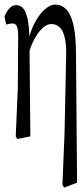

<svg xmlns="http://www.w3.org/2000/svg" viewBox="-25 -576 373 853"><path d="M44.9 29.8 54.2 -187.5 55.7 -414.1Q55.7 -441.4 50.8 -456.5Q45.9 -471.7 30.8 -471.7Q23.4 -471.7 16.6 -470.5Q9.8 -469.2 2.4 -466.8L-4.9 -503.4Q4.9 -525.9 17.3 -539.6Q29.8 -553.2 47.4 -553.2Q68.4 -553.2 80.8 -535.4Q93.3 -517.6 99.6 -481Q106 -444.3 106 -384.8V-383.3L109.9 29.8L51.8 41.5ZM252.4 245.6 261.7 16.6 269 -335Q269 -339.4 269 -343.3Q269 -385.7 261.7 -412.6Q254.4 -441.9 239.3 -455.6Q224.1 -469.2 203.1 -469.2Q183.1 -469.2 163.6 -450.9Q144 -432.6 127.9 -402.6Q111.8 -372.6 102.5 -337.4L92.3 -355H93.3Q101.6 -416 122.8 -461.4Q144 -506.8 170.4 -531.2Q196.8 -555.7 220.7 -555.7Q248 -555.7 268.3 -535.6Q288.6 -515.6 300 -470.2Q311.5 -424.8 312.5 -345.7L317.4 235.8L259.8 257.3Z"/></svg>

Font: Scarab Serif
Style: Condensed
Weight: 400
Designer: John Roberts
Foundry: Scarab
Version: 1.0